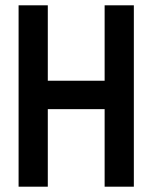

<svg xmlns="http://www.w3.org/2000/svg" viewBox="-20 -713 586 723"><path d="M374 -10H484V-693H374V-409H160V-693H50V-10H160V-302H374Z"/></svg>

Font: Bluebird
Style: LiNrw
Weight: 300
Designer: Jasper
Foundry: Cannot Into Space Fonts
Version: Version 0.98